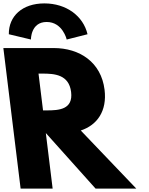

<svg xmlns="http://www.w3.org/2000/svg" viewBox="-68 -1107 873 1127"><path d="M-48.3 -825 53 0H241L201 -326L493 0H732L406.1 -341C503.2 -373 561 -456 545.8 -580C525.9 -742 399.7 -825 246.7 -825ZM184.6 -459 158.1 -675H180.1C251.1 -675 336.7 -670 349.4 -567C362 -464 277.6 -459 206.6 -459ZM113.6 -875C113.6 -875 111.9 -978 205.9 -978C299.9 -978 323.6 -875 323.6 -875L445.8 -906C420.6 -1013 321.5 -1087 192.5 -1087C63.5 -1087 -17.4 -1013 -16.2 -906Z"/></svg>

Font: Hussar
Style: BdOpOblOne
Weight: 700
Foundry: Cannot Into Space Fonts
Version: Version 2.00